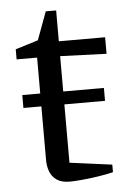

<svg xmlns="http://www.w3.org/2000/svg" viewBox="-48 -637 449 682"><g transform="rotate(-5 177.0 -296.0)"><path d="M32 -266V-312H323V-266ZM174 9Q144 9 127 -3Q110 -15 103 -34Q96 -53 96 -73V-440H23V-476L104 -501L141 -601H178V-491H343V-432L178 -438V-58L329 -38V-11Q309 -6 277.5 -1Q246 4 217 6.5Q188 9 174 9Z"/></g></svg>

Font: Manuale
Style: Regular
Weight: 400
Designer: Eduardo Tunni / Pablo Cosgaya
Foundry: Eduardo Tunni / Pablo Cosgaya
Version: Version 1.002